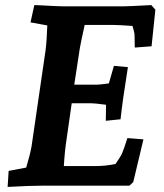

<svg xmlns="http://www.w3.org/2000/svg" viewBox="-20 -730 644 755"><path d="M14 -58 83 -71Q98 -121 104 -154L159 -531Q164 -569 166 -630L100 -642L115 -710L141 -709Q209 -705 234 -705H463Q483 -705 575 -710L591 -692L576 -548L510 -543L509 -593Q509 -602 501 -628Q443 -632 424 -632H313Q298 -564 294 -541L272 -397H361Q370 -397 408 -402L428 -471L483 -466Q462 -336 454 -261L396 -255L397 -318Q355 -324 332 -324H262L242 -184Q235 -141 231 -77H356Q394 -77 434 -85Q455 -115 460 -127Q467 -143 481 -187L544 -182L504 -14L489 0H373H155Q100 0 10 5Z"/></svg>

Font: Andada Pro ExtraBold
Style: Italic
Weight: 800
Italic angle: -6.99998°
Designer: Carolina Giovagnoli
Foundry: Huerta Tipografica
Version: Version 3.005; ttfautohint (v1.8.4)